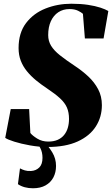

<svg xmlns="http://www.w3.org/2000/svg" viewBox="-20 -775 600 1028"><path d="M234 12Q189 12 141 3.5Q93 -5 56.5 -16.5Q20 -28 8 -37L37.5 -191H136L142.5 -63Q153.5 -49 179.2 -33Q205 -17 238.5 -17Q267.5 -17 288.5 -26.2Q309.5 -35.5 323 -52Q336.5 -68.5 343 -90.5Q349.5 -112.5 349.5 -138.5Q349.5 -173 338.5 -198.8Q327.5 -224.5 301.5 -248.5Q275.5 -272.5 230.5 -302.5Q199.5 -323 172.2 -345.5Q145 -368 124 -393.8Q103 -419.5 91.2 -450Q79.5 -480.5 79.5 -517.5Q79.5 -599 119.5 -651.5Q159.5 -704 224 -729.5Q288.5 -755 362 -755Q412.5 -755 451.5 -749Q490.5 -743 517.8 -734Q545 -725 560 -716L534.5 -569H434.5L424 -701Q415.5 -709 397.2 -717.8Q379 -726.5 352.5 -726.5Q318 -726.5 292.2 -709.5Q266.5 -692.5 252.2 -661.2Q238 -630 238 -587Q238 -555.5 253.5 -530Q269 -504.5 300.8 -479.2Q332.5 -454 380 -422.5Q419.5 -396.5 452.5 -365.8Q485.5 -335 505.5 -297.2Q525.5 -259.5 525.5 -212Q525.5 -148.5 493 -97.8Q460.5 -47 395.8 -17.5Q331 12 234 12ZM198.5 -17 216 -15Q240 8 260 41Q280 74 280 113.5Q280 148 265.8 175Q251.5 202 224 217.5Q196.5 233 156.5 233Q133 233 112.5 227.5Q92 222 76 211L87 126.5Q99 133 112.8 137.2Q126.5 141.5 146.5 140.5Q172.5 139 190 122Q207.5 105 207.5 70Q207.5 40.5 196 18.2Q184.5 -4 175 -15Z"/></svg>

Font: Merriweather 144pt Black
Style: Italic
Weight: 900
Italic angle: -7.8°
Version: Version 2.101